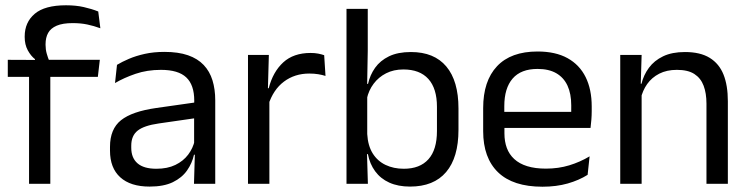

<svg xmlns="http://www.w3.org/2000/svg" viewBox="-20 -696 2836 727"><path d="M230 -676Q267.5 -676 297.2 -669.2Q327 -662.5 352 -652.5L360 -589Q335.5 -598 310.8 -603.2Q286 -608.5 255 -608.5Q217.5 -608.5 194.8 -598.8Q172 -589 162.2 -571.2Q152.5 -553.5 152.5 -528.5V-526Q152.5 -508.5 157 -492.8Q161.5 -477 167 -464L112.5 -462V-472Q97 -484 85.2 -505.5Q73.5 -527 73.5 -555.5V-558Q73.5 -611.5 111.5 -643.8Q149.5 -676 230 -676ZM90 0V-444.5H170.5V0ZM9.5 -405V-469.5L121 -469L154 -469.5H358L350.5 -405Z M714.5 0 718 -118.5 715 -131V-286.5L715.5 -315Q715.5 -374.5 685.2 -403Q655 -431.5 589.5 -431.5Q537 -431.5 493.2 -416.5Q449.5 -401.5 415.5 -381.5L423 -450.5Q442 -462 468.2 -473.2Q494.5 -484.5 528.2 -492Q562 -499.5 602.5 -499.5Q655 -499.5 691.8 -486.8Q728.5 -474 751.2 -450Q774 -426 784.5 -392Q795 -358 795 -316V0ZM546.5 10.5Q474 10.5 435.2 -24.8Q396.5 -60 396.5 -125.5V-140Q396.5 -207.5 438.2 -240.8Q480 -274 571 -287L725.5 -309L730 -250L581 -228.5Q525 -220.5 501 -201.2Q477 -182 477 -144.5V-136.5Q477 -98 500.8 -77.5Q524.5 -57 572 -57Q614 -57 644 -71.5Q674 -86 692.5 -110.5Q711 -135 717.5 -165L730 -110H714.5Q707.5 -78 688.2 -50.5Q669 -23 634.5 -6.2Q600 10.5 546.5 10.5Z M996 -298.5 977.5 -361 997.5 -362Q1013.5 -424 1052.5 -459.8Q1091.5 -495.5 1156 -495.5Q1172 -495.5 1184.8 -493Q1197.5 -490.5 1207.5 -487L1212.5 -408.5Q1200 -412.5 1184.8 -415Q1169.5 -417.5 1151 -417.5Q1096 -417.5 1055.2 -387Q1014.5 -356.5 996 -298.5ZM919 0V-488H998L994 -344L1000 -338V0Z M1532.5 10.5Q1487.5 10.5 1454.2 -4.5Q1421 -19.5 1400.5 -47.5Q1380 -75.5 1373 -112.5H1346L1370.5 -188.5Q1373 -144.5 1391.2 -115.2Q1409.5 -86 1440 -71.5Q1470.5 -57 1509 -57Q1570 -57 1602.2 -93Q1634.5 -129 1634.5 -200V-291.5Q1634.5 -361 1602 -397Q1569.5 -433 1507.5 -433Q1470.5 -433 1442 -418.5Q1413.5 -404 1394.8 -379Q1376 -354 1369 -322L1350.5 -378.5H1373.5Q1381 -412 1400.2 -439.2Q1419.5 -466.5 1453 -482.8Q1486.5 -499 1536 -499Q1624 -499 1670 -444.2Q1716 -389.5 1716 -285.5V-204.5Q1716 -99.5 1669.2 -44.5Q1622.5 10.5 1532.5 10.5ZM1292 0V-662.5H1372.5V-503.5L1370 -363.5L1370.5 -348V-144L1369.5 -118L1373 0Z M2034 11Q1922.5 11 1866 -43.5Q1809.5 -98 1809.5 -199.5V-286.5Q1809.5 -389.5 1862 -445.2Q1914.5 -501 2015.5 -501Q2083.5 -501 2129 -475.8Q2174.5 -450.5 2197.5 -404Q2220.5 -357.5 2220.5 -293V-275Q2220.5 -259 2219.2 -243Q2218 -227 2216 -211.5H2141.5Q2142.5 -235.5 2142.8 -257Q2143 -278.5 2143 -296.5Q2143 -341 2128.8 -371.8Q2114.5 -402.5 2086.2 -418.8Q2058 -435 2015.5 -435Q1952.5 -435 1921 -398.5Q1889.5 -362 1889.5 -294V-247.5L1890 -237.5V-191Q1890 -160.5 1899 -136Q1908 -111.5 1927.2 -93.8Q1946.5 -76 1976.2 -66.8Q2006 -57.5 2047 -57.5Q2094.5 -57.5 2135.5 -70Q2176.5 -82.5 2212.5 -104L2205 -34Q2172.5 -13.5 2129.5 -1.2Q2086.5 11 2034 11ZM1852 -211.5V-272.5H2199V-211.5Z M2655 0V-303.5Q2655 -343 2644.2 -371.5Q2633.5 -400 2609.2 -415.8Q2585 -431.5 2543 -431.5Q2504.5 -431.5 2476.2 -417Q2448 -402.5 2430.5 -377.8Q2413 -353 2406 -321.5L2391.5 -379H2409Q2417 -412 2437 -439.2Q2457 -466.5 2490.8 -482.8Q2524.5 -499 2573.5 -499Q2631.5 -499 2667.2 -477Q2703 -455 2719.5 -413.8Q2736 -372.5 2736 -312.5V0ZM2328.5 0V-488H2409.5L2406 -371L2409.5 -366.5V0Z"/></svg>

Font: Anek Gujarati
Style: Regular
Weight: 400
Designer: Mrunmayee Ghaisas (Gujarati), Yesha Goshar (Latin)
Foundry: Ek Type
Version: Version 1.003